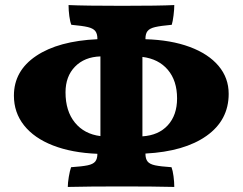

<svg xmlns="http://www.w3.org/2000/svg" viewBox="-20 -737 959 759"><path d="M555 -130V-129Q555 -109 563.5 -98.5Q572 -88 593 -83.5Q614 -79 658 -76Q663 -63 666 -40Q669 -17 669 2Q587 0 464 0Q332 0 248 2Q248 -14 252 -38Q256 -62 261 -76Q305 -79 326.5 -83.5Q348 -88 356.5 -98.5Q365 -109 365 -129Q264 -133 189.5 -162Q115 -191 75 -241.5Q35 -292 35 -359Q35 -457 123 -516Q211 -575 365 -582V-584Q365 -604 356.5 -614.5Q348 -625 327 -630Q306 -635 262 -639Q257 -651 254 -673.5Q251 -696 251 -717Q313 -714 463 -714Q610 -714 669 -717Q669 -700 666 -676Q663 -652 659 -639Q615 -635 593.5 -630Q572 -625 563.5 -614.5Q555 -604 555 -584V-582Q656 -579 730 -551.5Q804 -524 844 -476.5Q884 -429 884 -366Q884 -262 796.5 -200Q709 -138 555 -130ZM377 -199V-514Q314 -512 276.5 -473.5Q239 -435 239 -372Q239 -298 276 -252.5Q313 -207 377 -199ZM543 -512V-198Q607 -202 643.5 -242Q680 -282 680 -348Q680 -418 643.5 -461Q607 -504 543 -512Z"/></svg>

Font: Vollkorn SC Black
Style: Regular
Weight: 900
Designer: Friedrich Althausen
Foundry: Friedrich Althausen
Version: Version 4.015